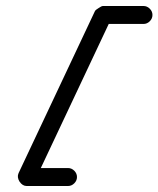

<svg xmlns="http://www.w3.org/2000/svg" viewBox="-20 -591 529 641"><path d="M459 -571Q471 -571 480 -562Q489 -553 489 -541Q489 -529 480 -520Q471 -511 459 -511Q425 -511 391.5 -511Q358 -511 324 -511Q322 -511 326 -514.5Q330 -518 336 -522Q342 -525 347 -527.5Q352 -530 351 -528Q287 -393 223.5 -257.5Q160 -122 96 13Q93 19 86 13Q79 7 73 -2Q66 -12 64 -21Q62 -30 69 -30Q103 -30 137.5 -30Q172 -30 207 -30Q207 -30 207 -30Q207 -30 207 -30Q219 -30 228 -21Q237 -12 237 0Q237 12 228 21Q219 30 207 30Q172 30 137.5 30Q103 30 69 30Q55 30 45 15Q36 0 42 -13Q106 -148 169.5 -283.5Q233 -419 297 -554Q299 -558 309 -564Q319 -571 324 -571Q358 -571 391.5 -571Q425 -571 459 -571Q459 -571 459 -571Q459 -571 459 -571Z"/></svg>

Font: FRB American Cursive Guidelines
Style: Bold Italic
Weight: 700
Italic angle: -25°
Version: Version 2.0;Modular Font Editor K font №1